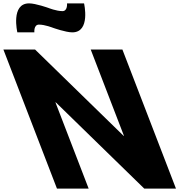

<svg xmlns="http://www.w3.org/2000/svg" viewBox="-278 -1119 1124 1139"><path d="M36.5 -954C36.5 -954 111.9 -927 150.9 -927C260.9 -927 220.6 -1099 220.6 -1099H119.6C119.6 -1099 124.3 -1053 92.3 -1053C56.3 -1053 9 -1072 9 -1072C9 -1072 -66.4 -1099 -105.4 -1099C-215.4 -1099 -175.1 -927 -175.1 -927H-74.1C-74.1 -927 -78.9 -973 -46.9 -973C-10.9 -973 36.5 -954 36.5 -954ZM50.8 -512H52.8L578 0H766L448.2 -825H260.2L457.4 -313H455.4L-69.8 -825H-257.8L60 0H248Z"/></svg>

Font: Hussar
Style: BdOpOblFour
Weight: 700
Foundry: Cannot Into Space Fonts
Version: Version 2.00